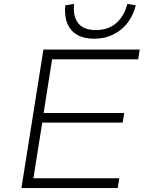

<svg xmlns="http://www.w3.org/2000/svg" viewBox="-20 -957 745 977"><path d="M89 0 201 -705H691L683 -655H245L202 -382H612L604 -333H195L150 -50H587L579 0ZM459 -760Q407 -760 372.5 -780Q338 -800 322.5 -838Q307 -876 312 -930L357 -937Q350 -875 377.5 -839.5Q405 -804 467 -804Q532 -804 572.5 -840.5Q613 -877 628 -937L671 -930Q650 -849 593 -804.5Q536 -760 459 -760Z"/></svg>

Font: Nunito Sans 7pt SemiExpanded ExtraLight
Style: Italic
Weight: 250
Width: 6
Italic angle: -9°
Designer: Vernon Adams
Foundry: Vernon Adams
Version: Version 3.101;gftools[0.9.27]